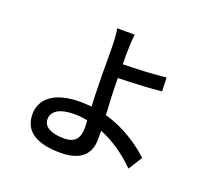

<svg xmlns="http://www.w3.org/2000/svg" viewBox="-139 -963 1279 1185"><g transform="rotate(20 500.0 -371.0)"><path d="M560 -109V-123C560 -135 560 -149 560 -164C657 -125 737 -63 798 -2L855 -93C785 -158 682 -229 554 -265C553 -287 552 -309 551 -332L550 -342L549 -358C547 -412 545 -464 545 -505C583 -506 628 -507 675 -510H685C689 -510 692 -511 696 -511H706C750 -514 793 -517 830 -521L827 -611C786 -607 739 -603 691 -600H681C632 -597 584 -596 545 -595C545 -627 543 -660 545 -685C545 -719 548 -767 552 -792H436C442 -770 445 -727 446 -685C446 -655 447 -612 447 -569V-558C447 -544 447 -530 447 -516V-507C447 -468 449 -414 450 -358L451 -342V-332C452 -316 452 -300 453 -284C429 -286 405 -288 380 -288C203 -288 126 -213 126 -116C126 7 229 50 369 50C517 50 560 -24 560 -109ZM224 -120C224 -171 275 -204 368 -204C399 -204 428 -201 457 -195C459 -175 459 -156 459 -143C459 -75 428 -41 360 -41C279 -41 229 -65 224 -112V-119V-120Z"/></g></svg>

Font: Glow Sans SC Normal Medium
Style: Regular
Weight: 600
Designer: Ryoko NISHIZUKA (kana, bopomofo & ideographs); Paul D. Hunt (Latin, Greek & Cyrillic); Sandoll Communications, Soo-young
Version: Version 0.93